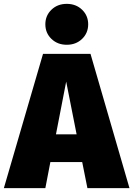

<svg xmlns="http://www.w3.org/2000/svg" viewBox="-45 -975 691 995"><path d="M408 0 381 -135H216L190 0H-25L178 -696H424L626 0ZM245 -279H352L298 -552ZM412 -849Q412 -804 380.5 -773.5Q349 -743 301 -743Q253 -743 221.5 -773.5Q190 -804 190 -849Q190 -894 221.5 -924.5Q253 -955 301 -955Q349 -955 380.5 -924.5Q412 -894 412 -849Z"/></svg>

Font: Fira Sans Black
Style: Regular
Weight: 900
Designer: Carrois Corporate & Edenspiekermann AG
Foundry: Carrois Corporate GbR & Edenspiekermann AG
Version: Version 4.203